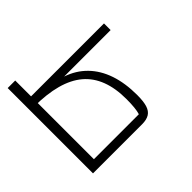

<svg xmlns="http://www.w3.org/2000/svg" viewBox="-135 -846 1063 1063"><g transform="rotate(45 396.5 -315.0)"><path d="M636 0V-411Q601 -422 528 -422Q358 -422 277 -326Q196 -230 196 -30H144V-630H196V-266Q219 -335 268 -383Q317 -431 389 -455.5Q461 -480 555 -480Q604 -480 633 -471Q662 -462 675 -441Q688 -420 688 -385V0ZM20 0V-59H688V0Z"/></g></svg>

Font: Changa ExtraLight ExtraLight
Style: Regular
Weight: 250
Version: Version 3.002; ttfautohint (v1.8.2)